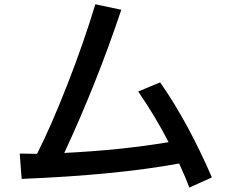

<svg xmlns="http://www.w3.org/2000/svg" viewBox="-20 -803 1040 888"><path d="M71.3 -92.8 128.9 -91.8H151.4Q216.8 -220.7 292 -413.1Q367.2 -605.5 420.9 -783.2L541 -757.8Q426.8 -417 277.3 -95.7Q539.1 -108.4 759.8 -145.5Q700.2 -261.7 619.1 -379.9L720.7 -421.9Q848.6 -239.3 960 17.6L855.5 64.5Q842.8 28.3 808.6 -46.9Q517.6 6.8 80.1 24.4Z"/></svg>

Font: GenEi M Gothic v2 Medium
Style: Regular
Weight: 500
Version: Version 2.0